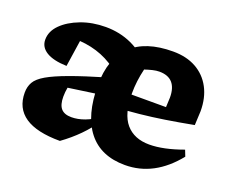

<svg xmlns="http://www.w3.org/2000/svg" viewBox="-92 -661 985 821"><g transform="rotate(20 401.0 -250.5)"><path d="M540 13Q430 13 372.5 -59.5Q315 -132 315 -269Q315 -390 379.5 -452Q444 -514 569 -514Q630 -514 674 -489.5Q718 -465 742 -420Q766 -375 766 -314L763 -250Q694 -237 636 -228Q578 -219 524.5 -213.5Q471 -208 413 -205L414 -280H621L623 -324Q623 -368 603 -390.5Q583 -413 543 -413Q529 -413 512.5 -409Q496 -405 478 -399Q471 -370 467.5 -342Q464 -314 464 -286Q464 -192 501.5 -148.5Q539 -105 608 -105Q640 -105 678 -113Q716 -121 760 -137L771 -109Q673 13 540 13ZM244 11Q138 11 85 -25Q32 -61 32 -132Q32 -159 44 -180Q56 -201 89.5 -220.5Q123 -240 184.5 -262.5Q246 -285 344 -314V-235L197 -214Q195 -203 194 -192.5Q193 -182 193 -172Q193 -135 208 -118Q223 -101 255 -101Q284 -101 315 -112.5Q346 -124 378 -147L385 -132Q355 -89 321 -54.5Q287 -20 244 11ZM346 -360Q264 -421 149 -421Q118 -421 88 -415L185 -461L161 -300Q100 -302 68.5 -321.5Q37 -341 37 -375Q37 -413 68 -444Q99 -475 150.5 -494.5Q202 -514 263 -514Q327 -514 381.5 -489Q436 -464 475 -416Z"/></g></svg>

Font: Piazzolla Thin Black
Style: Regular
Weight: 900
Version: Version 2.005